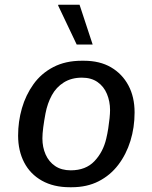

<svg xmlns="http://www.w3.org/2000/svg" viewBox="-20 -776 640 806"><path d="M273 10Q205 10 156 -17.5Q107 -45 81.5 -94Q56 -143 56 -207Q56 -266 72 -321.5Q88 -377 120.5 -422.5Q153 -468 204 -494.5Q255 -521 323 -521H332Q399 -521 446 -493.5Q493 -466 519 -417.5Q545 -369 545 -304Q545 -241 527.5 -184.5Q510 -128 476.5 -84Q443 -40 394 -15Q345 10 281 10ZM277 -61Q340 -61 376.5 -99.5Q413 -138 426 -194Q431 -215 434.5 -237.5Q438 -260 440 -280Q442 -300 442 -314Q442 -350 429 -381.5Q416 -413 389.5 -431.5Q363 -450 324 -450Q280 -450 248 -430Q216 -410 197.5 -376Q179 -342 171 -300Q165 -268 161.5 -241Q158 -214 158 -195Q158 -158 171.5 -127.5Q185 -97 211.5 -79Q238 -61 277 -61ZM302 -589 224 -753 225 -756H314L369 -589Z"/></svg>

Font: Chivo Mono
Style: Italic
Weight: 400
Italic angle: -8.05°
Monospace: yes
Version: Version 1.008